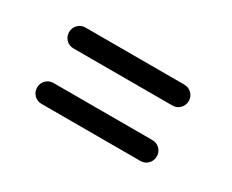

<svg xmlns="http://www.w3.org/2000/svg" viewBox="-55 -642 732 606"><g transform="rotate(30 311.0 -339.0)"><path d="M480 -478Q496 -478 507 -467Q518 -456 518 -440Q518 -424 507 -413Q496 -402 480 -402H120Q104 -402 93 -413Q82 -424 82 -440Q82 -456 93 -467Q104 -478 120 -478ZM480 -276Q496 -276 507 -265Q518 -254 518 -238Q518 -222 507 -211Q496 -200 480 -200H120Q104 -200 93 -211Q82 -222 82 -238Q82 -254 93 -265Q104 -276 120 -276Z"/></g></svg>

Font: Tsukimi Rounded Medium
Style: Regular
Weight: 500
Designer: Takashi Funayama
Foundry: Takashi Funayama
Version: Version 1.032; ttfautohint (v1.8.3)